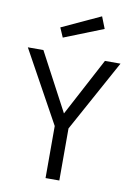

<svg xmlns="http://www.w3.org/2000/svg" viewBox="-100 -994 738 1057"><g transform="rotate(10 269.0 -465.5)"><path d="M10 0ZM231 -291 10 -692H97L269 -368L441 -692H528L308 -291V0H231ZM167 -831 383 -931 409 -865 190 -778Z"/></g></svg>

Font: Cairo
Style: Regular
Weight: 400
Designer: Mohamed Gaber, the designers of Titillium
Foundry: Kief Type Foundry
Version: Version 2.009; ttfautohint (v1.5.33-1714) -l 8 -r 50 -G 200 